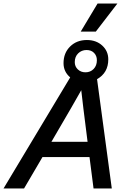

<svg xmlns="http://www.w3.org/2000/svg" viewBox="-61 -1074 732 1094"><path d="M608 -1054 485 -894H399L495 -1054ZM556 -736Q556 -659 492 -623L576 0H472L449 -179H181L76 0H-41L339 -633Q301 -665 301 -714Q301 -772 338.5 -809Q376 -846 434 -846Q487 -846 521.5 -814.5Q556 -783 556 -736ZM432 -789Q404 -789 384.5 -770Q365 -751 365 -720Q365 -695 382.5 -678.5Q400 -662 426 -662Q454 -662 472.5 -681Q491 -700 491 -731Q491 -756 475 -772.5Q459 -789 432 -789ZM232 -266H438L414 -457L402 -560L345 -460Z"/></svg>

Font: Elaine Sans Medium
Style: Italic
Weight: 500
Italic angle: -13°
Designer: Wei Huang
Foundry: Wei Huang
Version: Version 2.001;December 24, 2019;FontCreator 12.0.0.2547 64-b